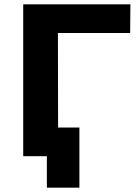

<svg xmlns="http://www.w3.org/2000/svg" viewBox="-20 -720 633 885"><path d="M87 0V-700H581L580 -568H247L248 0ZM196 145V0H87V-132H346V145Z"/></svg>

Font: Montserrat
Style: Bold
Weight: 700
Designer: Julieta Ulanovsky
Foundry: Julieta Ulanovsky
Version: Version 9.000; ttfautohint (v1.8.4.7-5d5b)